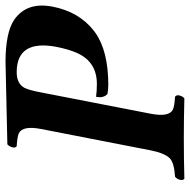

<svg xmlns="http://www.w3.org/2000/svg" viewBox="-16 -678 696 704"><g transform="rotate(-90 332.0 -326.0)"><path d="M459 -653.8Q566.4 -653.3 612.8 -621.1Q674.8 -576.7 661.1 -490.2Q660.6 -486.8 660.2 -483.9Q641.6 -384.3 570.3 -329.1Q567.4 -326.7 564.9 -325.2Q498.5 -277.3 373 -276.9Q357.4 -276.9 339.8 -279.8Q323.2 -293.9 329.1 -321.8Q349.1 -318.8 376 -318.8Q456.1 -318.8 488.8 -389.6Q502.9 -420.4 512.2 -466.8Q539.6 -612.3 419.9 -612.8Q377 -612.8 361.8 -584Q353 -565.9 345.2 -523.9L267.1 -122.1Q253.9 -54.2 282.2 -40Q295.4 -34.2 329.1 -32.2Q339.4 -24.9 330.6 -6.8Q327.1 -1 323.2 2Q247.6 0 176.8 0Q106.9 0 28.8 2Q19 -5.4 28.3 -23.4Q32.2 -29.3 36.1 -32.2Q86.4 -35.2 103.5 -51.3Q123 -71.3 132.8 -122.1L210.9 -522.9Q224.1 -590.8 195.3 -605Q181.6 -610.8 147.9 -612.8Q138.2 -620.1 147.5 -638.2Q151.4 -644 154.8 -647Q173.8 -647 307.1 -650.4Q439.5 -653.8 459 -653.8Z"/></g></svg>

Font: Linux Libertine Capitals O
Style: Bold Italic Samll Caps
Weight: 400
Italic angle: -12°
Designer: Philipp H. Poll
Foundry: Philipp H. Poll
Version: Version 5.0.4